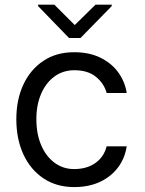

<svg xmlns="http://www.w3.org/2000/svg" viewBox="-20 -771 608 803"><path d="M509.9 -382.1H426.1Q415.5 -421.5 381.6 -449.4Q347.7 -477.3 291.2 -477.3Q243.6 -477.3 207.7 -451Q171.9 -424.7 152 -378.6Q132.1 -332.4 132.1 -272.7Q132.1 -210.2 152.5 -163.2Q172.9 -116.1 208.6 -90Q244.3 -63.9 289.8 -63.9Q343 -63.9 378.7 -89.1Q414.4 -114.3 426.1 -159.1H509.9Q502.8 -110.8 474.8 -72.3Q446.7 -33.7 399.9 -11.2Q353 11.4 289.8 11.4Q216.6 11.4 162.3 -24.7Q108 -60.7 78.1 -124.8Q48.3 -188.9 48.3 -272.7Q48.3 -354.4 77.9 -417.6Q107.6 -480.8 161.8 -516.7Q215.9 -552.6 289.8 -552.6Q353.7 -552.6 400.4 -529.5Q447.1 -506.4 475 -467.7Q502.8 -429 509.9 -382.1ZM207.4 -751.4 292.6 -666.2 379.3 -751.4H447.4V-745.7L316.8 -612.2H268.5L139.2 -745.7V-751.4Z"/></svg>

Font: Interface
Style: Regular
Weight: 400
Designer: Rasmus Andersson
Foundry: rsms
Version: Version 1.8